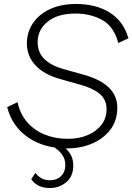

<svg xmlns="http://www.w3.org/2000/svg" viewBox="-20 -736 665 964"><path d="M317 9Q201 9 121 -46Q41 -101 16 -198L68 -223Q81 -163 117 -122Q153 -81 205.5 -60Q258 -39 321 -39Q377 -39 421 -58Q465 -77 490 -110Q515 -143 515 -188Q515 -237 479 -266Q443 -295 382 -311L283 -339Q202 -361 158.5 -407.5Q115 -454 115 -518Q115 -574 145 -619Q175 -664 230.5 -690Q286 -716 362 -716Q461 -716 530 -673.5Q599 -631 625 -544L574 -520Q552 -603 493.5 -635.5Q435 -668 359 -668Q269 -668 219 -627Q169 -586 169 -525Q169 -473 202.5 -440Q236 -407 296 -390L400 -361Q569 -314 569 -195Q569 -131 534.5 -85.5Q500 -40 443 -15.5Q386 9 317 9ZM241 -4 273 -17Q308 2 328 29.5Q348 57 348 94Q348 149 313 178.5Q278 208 231 208Q194 208 170.5 194.5Q147 181 137 163L158 132Q170 149 188 159Q206 169 232 169Q265 169 286.5 148Q308 127 308 93Q308 62 291 39Q274 16 241 -4Z"/></svg>

Font: Prodigy Sans Light
Style: Italic
Weight: 300
Italic angle: -13°
Designer: Wei Huang
Foundry: Wei Huang
Version: Version 1.003; ttfautohint (v1.8.3)